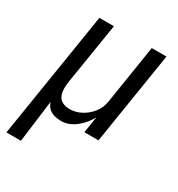

<svg xmlns="http://www.w3.org/2000/svg" viewBox="-162 -597 820 883"><g transform="rotate(30 248.5 -155.0)"><path d="M2 180 109 -490H186L134 -166Q128 -126 134 -102.5Q140 -79 157 -68.5Q174 -58 201 -58Q231 -58 260.5 -73.5Q290 -89 311.5 -116.5Q333 -144 338 -180L387 -490H465L387 0H312L327 -94H330Q306 -48 269.5 -19.5Q233 9 193 9Q152 9 129.5 -9.5Q107 -28 103 -68H111L79 180Z"/></g></svg>

Font: Nunito Sans 10pt Condensed
Style: Italic
Weight: 400
Width: 3
Italic angle: -9°
Designer: Vernon Adams
Foundry: Vernon Adams
Version: Version 3.101;gftools[0.9.27]